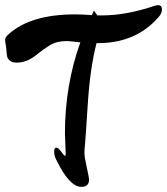

<svg xmlns="http://www.w3.org/2000/svg" viewBox="-80 -731 651 748"><path d="M176 -132 173 -211Q173 -399 233 -566Q190 -571 181 -571Q141 -571 115.5 -555.5Q90 -540 64 -519Q26 -487 -15 -487Q-32 -487 -41 -494.5Q-50 -502 -52 -510Q-54 -518 -55 -534Q-56 -550 -58 -559Q-60 -568 -60 -577Q-60 -586 -45 -599Q41 -675 212 -675Q245 -675 278 -672L286 -690Q291 -683 299 -671H318Q412 -671 524 -709Q532 -711 535 -711Q551 -711 551 -694Q551 -677 533 -659Q444 -561 296 -563Q271 -466 262 -326Q253 -186 251 -167Q249 -148 249 -134Q249 -120 258 -79Q267 -38 267 -32Q267 -3 237 -3Q191 -3 141 -105Q131 -123 131 -139.5Q131 -156 139 -156Q147 -156 158.5 -140Q170 -124 173 -124Q176 -124 176 -132Z"/></svg>

Font: Devonshire
Style: Regular
Weight: 400
Designer: Astigmatic (AOETI)
Foundry: Astigmatic (AOETI)
Version: Version 1.001